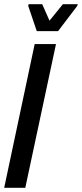

<svg xmlns="http://www.w3.org/2000/svg" viewBox="-21 -899 392 919"><path d="M-1 0 145 -688H247L100 0ZM155 -750 114 -871 116 -879H181L216 -800L280 -879H351L349 -871L257 -750Z"/></svg>

Font: Saira ExtraCondensed SemiBold
Style: Italic
Weight: 600
Width: 2
Italic angle: -12°
Designer: Hector Gatti with collaboration of the Omnibus-Type team
Foundry: Omnibus-Type
Version: Version 1.101